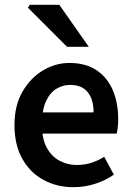

<svg xmlns="http://www.w3.org/2000/svg" viewBox="-20 -764 547 796"><path d="M284 12Q215 12 159.5 -18.5Q104 -49 72 -106.5Q40 -164 40 -246Q40 -326 73 -383.5Q106 -441 158 -472Q210 -503 268 -503Q335 -503 380 -473Q425 -443 447.5 -390.5Q470 -338 470 -270Q470 -254 468.5 -239Q467 -224 464 -210H126V-298H368Q368 -351 344 -381.5Q320 -412 270 -412Q242 -412 215.5 -397Q189 -382 171.5 -346Q154 -310 154 -246Q154 -188 174 -151.5Q194 -115 227 -97.5Q260 -80 298 -80Q330 -80 358.5 -89Q387 -98 412 -114L452 -40Q418 -16 374.5 -2Q331 12 284 12ZM258 -570 96 -732 103 -744H226L348 -570Z"/></svg>

Font: Source Sans 3 SemiBold
Style: Regular
Weight: 600
Designer: Paul D. Hunt
Foundry: Adobe
Version: Version 3.046;hotconv 1.0.118;makeotfexe 2.5.65603